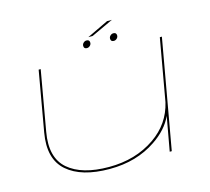

<svg xmlns="http://www.w3.org/2000/svg" viewBox="-106 -862 1089 994"><g transform="rotate(-15 439.0 -365.5)"><path d="M686.5 0 715.5 -161 719.5 -183Q688.5 -115.5 614 -65.5Q509 6 364.5 6Q213.5 6 137 -60.5Q60.5 -127 84.5 -264L141 -586H152L95.5 -265Q72 -131.5 145.2 -68.2Q218.5 -5 363.5 -5Q506.5 -5 610.5 -77Q706 -143 731.5 -253L790.5 -586H801.5L697.5 0ZM412 -629Q395.5 -629 395.5 -645Q395.5 -654.5 402.8 -661.2Q410 -668 419 -668Q435.5 -668 435.5 -652Q435.5 -642.5 428.2 -635.8Q421 -629 412 -629ZM556 -629Q539.5 -629 539.5 -645Q539.5 -654.5 546.8 -661.2Q554 -668 563 -668Q579.5 -668 579.5 -652Q579.5 -642.5 572.2 -635.8Q565 -629 556 -629ZM433 -682 548 -737H574L456 -682Z"/></g></svg>

Font: Anybody UltraExpanded Thin
Style: Italic
Weight: 100
Width: 9
Italic angle: -10°
Designer: Tyler Finck
Foundry: Etcetera Type Company
Version: Version 1.010; ttfautohint (v1.8.3) -l 8 -r 50 -G 200 -x 14 